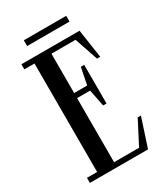

<svg xmlns="http://www.w3.org/2000/svg" viewBox="-196 -890 859 981"><g transform="rotate(-30 233.5 -400.0)"><path d="M109 -800V-766H359V-800ZM344.5 -30H197V-408H273.8L293.5 -309H313.5V-537H293.5L273.8 -438H197V-670H339.2L386 -532H405L380 -700H37V-670H97V-30H37V0H380L435 -168H416Z"/></g></svg>

Font: Picaflor 12 pt
Style: Regular
Weight: 400
Designer: Ariel Martín Pérez
Foundry: Tunera Type Foundry
Version: Version 1.000;hotconv 1.0.109;makeotfexe 2.5.65596